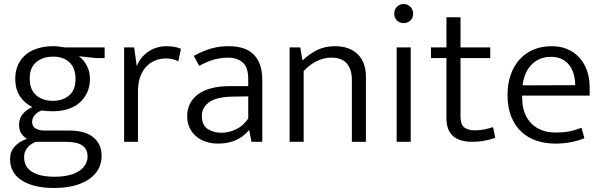

<svg xmlns="http://www.w3.org/2000/svg" viewBox="-20 -706 2995 956"><path d="M56 -314Q56 -353 70 -383.5Q84 -414 109 -434.5Q134 -455 169 -465.5Q204 -476 245 -476Q262 -476 275.5 -474Q289 -472 302 -470H501V-417H457L373 -426Q398 -407 413 -377.5Q428 -348 428 -315Q428 -276 414 -245.5Q400 -215 375.5 -194Q351 -173 317 -162.5Q283 -152 243 -152Q229 -152 215.5 -153Q202 -154 188 -156Q165 -148 152.5 -132.5Q140 -117 140 -100Q140 -76 157.5 -66Q175 -56 203 -56H326Q404 -56 445 -22Q486 12 486 69Q486 144 422 187Q358 230 248 230Q148 230 89 192.5Q30 155 30 86Q30 49 52.5 24Q75 -1 114 -15Q96 -26 85.5 -42.5Q75 -59 75 -85Q75 -117 93.5 -138.5Q112 -160 141 -173Q105 -190 80.5 -225Q56 -260 56 -314ZM158 0Q131 11 115.5 30.5Q100 50 100 76Q100 125 139.5 149.5Q179 174 251 174Q295 174 326.5 165.5Q358 157 378 142.5Q398 128 407 110Q416 92 416 74Q416 52 407.5 37.5Q399 23 383.5 14.5Q368 6 347 3Q326 0 301 0ZM356 -312Q356 -368 325.5 -396Q295 -424 245 -424Q194 -424 161 -397Q128 -370 128 -316Q128 -259 160.5 -231.5Q193 -204 243 -204Q293 -204 324.5 -231Q356 -258 356 -312Z M598 0V-470H648L661 -376Q678 -421 718 -448.5Q758 -476 809 -476Q834 -476 852 -472Q870 -468 881 -463L868 -401Q856 -407 841 -411Q826 -415 806 -415Q777 -415 752 -404.5Q727 -394 708 -374Q689 -354 678 -323Q667 -292 667 -252V0Z M945 -428Q992 -453 1031.5 -464.5Q1071 -476 1119 -476Q1155 -476 1185.5 -467.5Q1216 -459 1238.5 -439Q1261 -419 1273.5 -386.5Q1286 -354 1286 -306V0H1232L1221 -57H1219Q1189 -22 1150.5 -6.5Q1112 9 1066 9Q1033 9 1004.5 -0.5Q976 -10 955.5 -28Q935 -46 923.5 -71Q912 -96 912 -127Q912 -164 927 -192Q942 -220 969.5 -239Q997 -258 1035.5 -267.5Q1074 -277 1121 -277H1216V-312Q1216 -372 1188 -395.5Q1160 -419 1114 -419Q1086 -419 1050.5 -410.5Q1015 -402 972 -378ZM1216 -226 1138 -225Q1055 -223 1020 -196Q985 -169 985 -130Q985 -83 1014 -64Q1043 -45 1083 -45Q1118 -45 1154 -61.5Q1190 -78 1216 -116Z M1492 0H1422V-470H1475L1486 -405Q1521 -438 1559.5 -457Q1598 -476 1648 -476Q1720 -476 1761 -436Q1802 -396 1802 -324V0H1732V-311Q1732 -358 1708 -388.5Q1684 -419 1628 -419Q1593 -419 1557 -401.5Q1521 -384 1492 -352Z M1955 0V-470H2025V0ZM1990 -591Q1970 -591 1956.5 -604Q1943 -617 1943 -638Q1943 -659 1956.5 -672.5Q1970 -686 1990 -686Q2008 -686 2022.5 -673Q2037 -660 2037 -638Q2037 -616 2023 -603.5Q2009 -591 1990 -591Z M2421 -417H2273V-126Q2273 -85 2292.5 -71Q2312 -57 2344 -57Q2369 -57 2393 -62Q2417 -67 2435 -73L2446 -20Q2426 -12 2396 -6Q2366 0 2331 0Q2203 0 2203 -117V-417H2126V-470H2203V-620H2273V-470H2421Z M2916 -230H2580V-221Q2580 -138 2625 -92Q2670 -46 2748 -46Q2783 -46 2813 -51.5Q2843 -57 2875 -70L2890 -18Q2862 -6 2824.5 1.5Q2787 9 2745 9Q2696 9 2653 -5Q2610 -19 2577.5 -48.5Q2545 -78 2526 -124Q2507 -170 2507 -234Q2507 -289 2523 -334Q2539 -379 2567.5 -410.5Q2596 -442 2636.5 -459Q2677 -476 2727 -476Q2770 -476 2804.5 -461.5Q2839 -447 2864 -420Q2889 -393 2902.5 -355Q2916 -317 2916 -271ZM2844 -282Q2844 -310 2837 -335.5Q2830 -361 2815.5 -380.5Q2801 -400 2778 -411.5Q2755 -423 2723 -423Q2665 -423 2627.5 -385Q2590 -347 2582 -281Z"/></svg>

Font: Mukta Mahee Light
Style: Regular
Weight: 300
Designer: Shuchita Grover, Noopur Datye, Girish Dalvi, Yashodeep Gholap
Foundry: Ek Type
Version: Version 2.538;PS 1.000;hotconv 16.6.51;makeotf.lib2.5.65220;